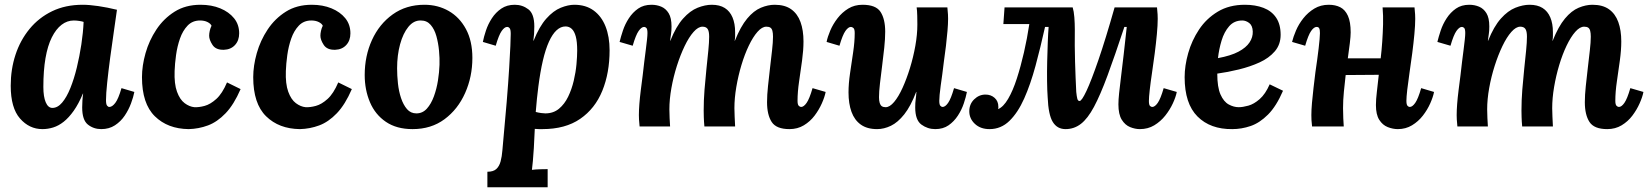

<svg xmlns="http://www.w3.org/2000/svg" viewBox="-20 -531 6924 806"><path d="M327 -511Q355 -511 392.5 -505.5Q430 -500 471 -490Q466 -453 458 -399Q450 -345 442.5 -288.5Q435 -232 430 -184.5Q425 -137 425 -111Q425 -93 429.5 -87.5Q434 -82 439 -82Q451 -82 464 -99Q477 -116 490 -161L544 -145Q540 -124 530 -97Q520 -70 503.5 -45.5Q487 -21 462.5 -5Q438 11 405 11Q373 11 349 -8Q325 -27 325 -80Q325 -93 326 -109Q327 -125 329 -138H328Q310 -95 289.5 -66Q269 -37 247.5 -20Q226 -3 203.5 4Q181 11 158 11Q103 11 64 -33.5Q25 -78 25 -171Q25 -240 45 -301Q65 -362 104 -409.5Q143 -457 199 -484Q255 -511 327 -511ZM290 -445Q262 -445 238.5 -427Q215 -409 197.5 -374Q180 -339 171 -287Q162 -235 162 -166Q162 -125 172 -101.5Q182 -78 200 -78Q222 -78 241 -100.5Q260 -123 275.5 -161.5Q291 -200 302.5 -247.5Q314 -295 321.5 -344.5Q329 -394 331 -439Q326 -441 313.5 -443Q301 -445 290 -445Z M822 -511Q868 -511 904.5 -496Q941 -481 962.5 -454.5Q984 -428 984 -391Q984 -361 966.5 -342Q949 -323 920 -322Q886 -321 872 -342.5Q858 -364 858 -381Q858 -390 860.5 -401.5Q863 -413 868 -423Q864 -432 851 -438.5Q838 -445 820 -445Q788 -445 767.5 -423.5Q747 -402 735.5 -369Q724 -336 719 -299.5Q714 -263 713 -233Q711 -179 723 -146Q735 -113 755 -98Q775 -83 796 -81Q815 -80 839 -86.5Q863 -93 888 -115.5Q913 -138 933 -185L990 -157Q962 -92 927 -55.5Q892 -19 853 -4.5Q814 10 772 11Q684 10 630 -43Q576 -96 576 -207Q576 -255 591 -308Q606 -361 636.5 -407Q667 -453 713 -482Q759 -511 822 -511Z M1289 -511Q1335 -511 1371.5 -496Q1408 -481 1429.5 -454.5Q1451 -428 1451 -391Q1451 -361 1433.5 -342Q1416 -323 1387 -322Q1353 -321 1339 -342.5Q1325 -364 1325 -381Q1325 -390 1327.5 -401.5Q1330 -413 1335 -423Q1331 -432 1318 -438.5Q1305 -445 1287 -445Q1255 -445 1234.5 -423.5Q1214 -402 1202.5 -369Q1191 -336 1186 -299.5Q1181 -263 1180 -233Q1178 -179 1190 -146Q1202 -113 1222 -98Q1242 -83 1263 -81Q1282 -80 1306 -86.5Q1330 -93 1355 -115.5Q1380 -138 1400 -185L1457 -157Q1429 -92 1394 -55.5Q1359 -19 1320 -4.5Q1281 10 1239 11Q1151 10 1097 -43Q1043 -96 1043 -207Q1043 -255 1058 -308Q1073 -361 1103.5 -407Q1134 -453 1180 -482Q1226 -511 1289 -511Z M1762 -511Q1818 -511 1863.5 -485Q1909 -459 1936 -409Q1963 -359 1963 -288Q1963 -209 1932.5 -140.5Q1902 -72 1846 -30.5Q1790 11 1712 11Q1645 11 1600 -19.5Q1555 -50 1533 -102Q1511 -154 1511 -216Q1511 -296 1541.5 -363Q1572 -430 1628.5 -470.5Q1685 -511 1762 -511ZM1747 -445Q1717 -446 1694.5 -418.5Q1672 -391 1659.5 -345Q1647 -299 1647 -244Q1647 -214 1650.5 -181Q1654 -148 1663.5 -119.5Q1673 -91 1688.5 -73Q1704 -55 1728 -55Q1754 -55 1772 -75Q1790 -95 1801.5 -126.5Q1813 -158 1818.5 -193Q1824 -228 1825 -259Q1826 -286 1823 -318Q1820 -350 1812 -379Q1804 -408 1788 -426.5Q1772 -445 1747 -445Z M2026 255V190Q2051 190 2063.5 178.5Q2076 167 2081.5 146.5Q2087 126 2089 100Q2100 -17 2107 -102.5Q2114 -188 2117.5 -246Q2121 -304 2122.5 -338.5Q2124 -373 2124 -389Q2124 -407 2119.5 -412.5Q2115 -418 2109 -418Q2098 -418 2086 -401Q2074 -384 2061 -339L2007 -355Q2011 -376 2020 -403Q2029 -430 2045 -454.5Q2061 -479 2084.5 -495Q2108 -511 2141 -511Q2173 -511 2198 -492Q2223 -473 2223 -420Q2223 -401 2222 -389Q2221 -377 2219 -360H2220Q2244 -420 2273.5 -453Q2303 -486 2334 -498.5Q2365 -511 2391 -511Q2439 -511 2472 -487Q2505 -463 2522 -420Q2539 -377 2539 -320Q2539 -225 2508.5 -150Q2478 -75 2415.5 -32Q2353 11 2257 11Q2252 11 2242.5 11Q2233 11 2225 10Q2223 58 2221 90.5Q2219 123 2217 144.5Q2215 166 2213 182Q2229 180 2249 179.5Q2269 179 2279 179V255ZM2269 -55Q2303 -55 2326.5 -74.5Q2350 -94 2365 -125Q2380 -156 2388.5 -192Q2397 -228 2400 -261.5Q2403 -295 2403 -319Q2403 -356 2397 -378Q2391 -400 2380 -410Q2369 -420 2354 -420Q2334 -420 2316.5 -404Q2299 -388 2284.5 -356Q2270 -324 2259 -277Q2248 -230 2240 -168Q2237 -143 2234 -116.5Q2231 -90 2229 -61Q2240 -58 2251.5 -56.5Q2263 -55 2269 -55Z M3294 11Q3239 11 3219.5 -19Q3200 -49 3200 -102Q3200 -132 3204 -169.5Q3208 -207 3212.5 -246Q3217 -285 3221 -319.5Q3225 -354 3225 -377Q3225 -392 3222.5 -401.5Q3220 -411 3214 -415Q3208 -419 3197 -419Q3179 -419 3160 -397.5Q3141 -376 3123.5 -339.5Q3106 -303 3092.5 -258Q3079 -213 3071 -166Q3063 -119 3063 -77Q3063 -64 3064 -41.5Q3065 -19 3066 0H2937Q2935 -21 2934.5 -39.5Q2934 -58 2934 -67Q2934 -110 2937.5 -154.5Q2941 -199 2945.5 -241.5Q2950 -284 2953.5 -319Q2957 -354 2957 -377Q2957 -400 2950.5 -409.5Q2944 -419 2929 -419Q2911 -419 2891.5 -397Q2872 -375 2854 -337.5Q2836 -300 2821.5 -254.5Q2807 -209 2798.5 -161.5Q2790 -114 2790 -72Q2790 -59 2791 -35.5Q2792 -12 2793 0H2665Q2663 -21 2662.5 -29.5Q2662 -38 2662 -48Q2662 -68 2664 -94.5Q2666 -121 2670 -152.5Q2674 -184 2678 -215Q2681 -244 2684.5 -271Q2688 -298 2691 -322Q2694 -346 2696 -364Q2698 -382 2698 -392Q2698 -409 2693.5 -413.5Q2689 -418 2684 -418Q2673 -418 2661 -401Q2649 -384 2636 -339L2581 -355Q2586 -376 2595 -403Q2604 -430 2620 -454.5Q2636 -479 2659 -495Q2682 -511 2715 -511Q2737 -511 2756 -503Q2775 -495 2787 -475.5Q2799 -456 2799 -420Q2799 -401 2797 -389Q2795 -377 2793 -360H2794Q2818 -420 2847.5 -453Q2877 -486 2908.5 -498.5Q2940 -511 2968 -511Q3001 -511 3022.5 -497.5Q3044 -484 3055 -458Q3066 -432 3066 -396Q3066 -388 3066 -379Q3066 -370 3064 -360H3065Q3089 -420 3116.5 -453Q3144 -486 3174 -498.5Q3204 -511 3232 -511Q3275 -511 3301.5 -492Q3328 -473 3340.5 -438.5Q3353 -404 3353 -357Q3353 -321 3347 -277Q3341 -233 3334.5 -189Q3328 -145 3328 -108Q3328 -92 3333 -87Q3338 -82 3343 -82Q3354 -82 3366 -99Q3378 -116 3391 -161L3446 -145Q3442 -124 3430 -97Q3418 -70 3399.5 -45.5Q3381 -21 3354.5 -5Q3328 11 3294 11Z M3662 11Q3620 11 3593.5 -8Q3567 -27 3554.5 -61.5Q3542 -96 3542 -143Q3542 -180 3548.5 -224Q3555 -268 3561.5 -312Q3568 -356 3568 -392Q3568 -409 3562.5 -413.5Q3557 -418 3552 -418Q3541 -418 3529 -401Q3517 -384 3504 -339L3450 -355Q3454 -376 3465.5 -403Q3477 -430 3496 -454.5Q3515 -479 3541 -495Q3567 -511 3601 -511Q3657 -511 3676.5 -481Q3696 -451 3696 -398Q3696 -368 3692 -330.5Q3688 -293 3683 -254Q3678 -215 3674 -180.5Q3670 -146 3670 -123Q3670 -108 3673 -98.5Q3676 -89 3682 -85Q3688 -81 3698 -81Q3715 -81 3733.5 -103Q3752 -125 3769 -162.5Q3786 -200 3800 -245.5Q3814 -291 3822.5 -338.5Q3831 -386 3831 -428Q3831 -442 3830.5 -465Q3830 -488 3828 -500H3957Q3959 -479 3959.5 -470.5Q3960 -462 3960 -452Q3960 -431 3957.5 -401.5Q3955 -372 3951 -338Q3947 -304 3942 -270Q3939 -243 3935.5 -218Q3932 -193 3929 -171.5Q3926 -150 3924.5 -133.5Q3923 -117 3923 -108Q3923 -92 3927.5 -87Q3932 -82 3937 -82Q3948 -82 3960 -99Q3972 -116 3985 -161L4039 -145Q4035 -124 4026 -97Q4017 -70 4001 -45.5Q3985 -21 3962 -5Q3939 11 3906 11Q3874 11 3848 -8Q3822 -27 3822 -80Q3822 -100 3824 -114Q3826 -128 3827 -145H3826Q3803 -85 3776 -51Q3749 -17 3720 -3Q3691 11 3662 11Z M4134 11Q4096 11 4072.5 -11Q4049 -33 4049 -64Q4049 -94 4069.5 -114Q4090 -134 4117 -134Q4140 -134 4155.5 -120Q4171 -106 4171 -83Q4171 -81 4171 -78.5Q4171 -76 4170 -73Q4192 -82 4212 -116Q4232 -150 4248.5 -201Q4265 -252 4278.5 -311Q4292 -370 4301 -430H4192L4197 -500H4483Q4488 -484 4490 -458.5Q4492 -433 4492 -407Q4491 -339 4493 -271.5Q4495 -204 4498 -145Q4500 -126 4502.5 -116.5Q4505 -107 4512 -107Q4521 -107 4541 -149.5Q4561 -192 4591 -279Q4621 -366 4659 -500H4837Q4839 -479 4839.5 -470.5Q4840 -462 4840 -452Q4840 -426 4836.5 -388Q4833 -350 4827.5 -307.5Q4822 -265 4816 -225Q4810 -185 4806.5 -153.5Q4803 -122 4803 -107Q4803 -91 4807.5 -86.5Q4812 -82 4817 -82Q4828 -82 4840 -99Q4852 -116 4865 -161L4920 -145Q4916 -124 4903.5 -97Q4891 -70 4871.5 -45.5Q4852 -21 4825.5 -5Q4799 11 4765 11Q4745 11 4724 2.5Q4703 -6 4689 -28.5Q4675 -51 4675 -93Q4675 -112 4678 -140.5Q4681 -169 4686 -209Q4691 -249 4697 -301Q4703 -353 4710 -418H4700Q4660 -297 4629.5 -214.5Q4599 -132 4572.5 -82.5Q4546 -33 4517.5 -11Q4489 11 4453 11Q4418 11 4399.5 -19Q4381 -49 4378 -123Q4376 -151 4375.5 -190.5Q4375 -230 4376 -273Q4377 -316 4378.5 -354.5Q4380 -393 4382 -418H4367Q4348 -332 4327 -254.5Q4306 -177 4279.5 -117.5Q4253 -58 4217.5 -23.5Q4182 11 4134 11Z M5206 -511Q5250 -511 5284 -498Q5318 -485 5337 -457Q5356 -429 5356 -385Q5356 -344 5331.5 -315.5Q5307 -287 5267.5 -269Q5228 -251 5181 -239.5Q5134 -228 5090 -222Q5090 -165 5103.5 -134.5Q5117 -104 5138 -92.5Q5159 -81 5180 -81Q5197 -81 5220.5 -87.5Q5244 -94 5268 -115Q5292 -136 5310 -177L5366 -150Q5338 -85 5303 -50Q5268 -15 5230 -2Q5192 11 5153 11Q5061 12 5007 -42Q4953 -96 4953 -207Q4953 -255 4968 -308Q4983 -361 5013.5 -407Q5044 -453 5092 -482Q5140 -511 5206 -511ZM5195 -445Q5161 -445 5140 -421Q5119 -397 5108 -360.5Q5097 -324 5093 -287Q5147 -297 5179 -314Q5211 -331 5225.5 -353Q5240 -375 5239 -399Q5238 -424 5224 -434.5Q5210 -445 5195 -445Z M5848 11Q5827 11 5805.5 2.5Q5784 -6 5770 -28Q5756 -50 5756 -90Q5756 -113 5760 -146Q5764 -179 5768 -217L5629 -216Q5625 -182 5621.5 -146Q5618 -110 5618 -77Q5618 -55 5619 -34Q5620 -13 5621 0H5488Q5486 -15 5485.5 -26.5Q5485 -38 5485 -48Q5485 -69 5487.5 -98.5Q5490 -128 5494 -161.5Q5498 -195 5502 -228Q5506 -255 5509.5 -280.5Q5513 -306 5515.5 -327.5Q5518 -349 5519.5 -366Q5521 -383 5521 -392Q5521 -406 5518 -412Q5515 -418 5507 -418Q5496 -418 5484 -401Q5472 -384 5459 -339L5404 -355Q5409 -376 5420.5 -403Q5432 -430 5451.5 -454.5Q5471 -479 5497.5 -495Q5524 -511 5558 -511Q5586 -511 5606.5 -500.5Q5627 -490 5638.5 -464.5Q5650 -439 5650 -395Q5650 -379 5646.5 -350Q5643 -321 5638 -286H5776Q5780 -320 5782.5 -356Q5785 -392 5786 -428.5Q5787 -465 5784 -500H5918Q5920 -479 5920.5 -470.5Q5921 -462 5921 -452Q5921 -426 5917.5 -388Q5914 -350 5908.5 -308Q5903 -266 5897 -225.5Q5891 -185 5887.5 -154Q5884 -123 5884 -108Q5884 -92 5888.5 -87Q5893 -82 5898 -82Q5909 -82 5921 -99Q5933 -116 5946 -161L6000 -145Q5996 -124 5984 -97Q5972 -70 5953 -45.5Q5934 -21 5907.5 -5Q5881 11 5848 11Z M6727 11Q6672 11 6652.5 -19Q6633 -49 6633 -102Q6633 -132 6637 -169.5Q6641 -207 6645.5 -246Q6650 -285 6654 -319.5Q6658 -354 6658 -377Q6658 -392 6655.5 -401.5Q6653 -411 6647 -415Q6641 -419 6630 -419Q6612 -419 6593 -397.5Q6574 -376 6556.5 -339.5Q6539 -303 6525.5 -258Q6512 -213 6504 -166Q6496 -119 6496 -77Q6496 -64 6497 -41.5Q6498 -19 6499 0H6370Q6368 -21 6367.5 -39.5Q6367 -58 6367 -67Q6367 -110 6370.5 -154.5Q6374 -199 6378.5 -241.5Q6383 -284 6386.5 -319Q6390 -354 6390 -377Q6390 -400 6383.5 -409.5Q6377 -419 6362 -419Q6344 -419 6324.5 -397Q6305 -375 6287 -337.5Q6269 -300 6254.5 -254.5Q6240 -209 6231.5 -161.5Q6223 -114 6223 -72Q6223 -59 6224 -35.5Q6225 -12 6226 0H6098Q6096 -21 6095.5 -29.5Q6095 -38 6095 -48Q6095 -68 6097 -94.5Q6099 -121 6103 -152.5Q6107 -184 6111 -215Q6114 -244 6117.5 -271Q6121 -298 6124 -322Q6127 -346 6129 -364Q6131 -382 6131 -392Q6131 -409 6126.5 -413.5Q6122 -418 6117 -418Q6106 -418 6094 -401Q6082 -384 6069 -339L6014 -355Q6019 -376 6028 -403Q6037 -430 6053 -454.5Q6069 -479 6092 -495Q6115 -511 6148 -511Q6170 -511 6189 -503Q6208 -495 6220 -475.5Q6232 -456 6232 -420Q6232 -401 6230 -389Q6228 -377 6226 -360H6227Q6251 -420 6280.5 -453Q6310 -486 6341.5 -498.5Q6373 -511 6401 -511Q6434 -511 6455.5 -497.5Q6477 -484 6488 -458Q6499 -432 6499 -396Q6499 -388 6499 -379Q6499 -370 6497 -360H6498Q6522 -420 6549.5 -453Q6577 -486 6607 -498.5Q6637 -511 6665 -511Q6708 -511 6734.5 -492Q6761 -473 6773.5 -438.5Q6786 -404 6786 -357Q6786 -321 6780 -277Q6774 -233 6767.5 -189Q6761 -145 6761 -108Q6761 -92 6766 -87Q6771 -82 6776 -82Q6787 -82 6799 -99Q6811 -116 6824 -161L6879 -145Q6875 -124 6863 -97Q6851 -70 6832.5 -45.5Q6814 -21 6787.5 -5Q6761 11 6727 11Z"/></svg>

Font: Lora Italic
Style: Italic
Weight: 400
Italic angle: -3°
Designer: Olga Karpushina, Alexei Vanyashin (Cyrillic)
Foundry: Cyreal
Version: Version 2.210; ttfautohint (v1.8.1.43-b0c9)